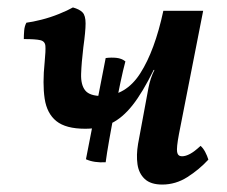

<svg xmlns="http://www.w3.org/2000/svg" viewBox="-20 -487 611 516"><path d="M416 9Q385 9 369 -6Q353 -21 349.5 -45.5Q346 -70 351 -100L379 -251Q384 -277 395 -299H393Q363 -238 336 -204Q309 -170 279 -155.5Q249 -141 209 -141Q157 -141 131.5 -161.5Q106 -182 100 -222Q94 -262 100 -320Q103 -351 102 -363.5Q101 -376 88.5 -379Q76 -382 44 -382Q44 -393 45 -405Q46 -417 51 -426Q67 -428 91 -434Q115 -440 138.5 -449.5Q162 -459 176 -467Q194 -462 202 -453.5Q210 -445 210 -424Q210 -403 204 -360Q199 -318 198 -288.5Q197 -259 209 -244Q221 -229 254 -229Q318 -229 357 -290Q396 -351 419 -458H526L461 -127Q454 -90 456 -78.5Q458 -67 469 -67Q479 -67 491 -73.5Q503 -80 519 -95Q526 -89 531.5 -78.5Q537 -68 540 -58Q515 -31 483.5 -11Q452 9 416 9ZM264 -51Q249 -50 235.5 -52Q222 -54 211 -59L264 -331Q279 -333 293 -331.5Q307 -330 317 -322Q311 -300 303.5 -264.5Q296 -229 288 -188.5Q280 -148 273.5 -111Q267 -74 264 -51Z"/></svg>

Font: Vollkorn Medium
Style: Italic
Weight: 500
Italic angle: -11°
Designer: Friedrich Althausen
Foundry: Friedrich Althausen
Version: Version 5.000